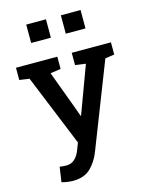

<svg xmlns="http://www.w3.org/2000/svg" viewBox="-140 -849 889 1148"><g transform="rotate(-15 304.0 -274.5)"><path d="M166 213.4Q150.9 213.4 131.1 210.4Q111.3 207.5 96.7 203.1L110.4 110.8Q118.7 112.3 131.3 113.3Q144 114.3 151.4 114.3Q182.1 114.3 203.1 95.2Q224.1 76.2 237.3 41L253.4 -1L72.8 -443.8L11.2 -452.6V-528.3H267.1V-452.6L202.6 -442.9L293.9 -196.8L310.1 -150.9H313L421.4 -443.4L356.4 -452.6V-528.3H599.1V-452.6L542 -444.3L337.4 79.6Q315.9 135.7 276.4 174.6Q236.8 213.4 166 213.4ZM351.6 -647.9V-761.7H473.6V-647.9ZM137.2 -647.9V-761.7H259.3V-647.9Z"/></g></svg>

Font: Roboto Slab Medium
Style: Regular
Weight: 500
Designer: Google
Version: Version 2.001; ttfautohint (v1.8.3)